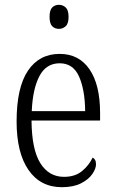

<svg xmlns="http://www.w3.org/2000/svg" viewBox="-20 -768 479 798"><path d="M237 10Q148 10 98.5 -61.5Q49 -133 49 -263Q49 -404 96 -474Q143 -544 228 -544Q308 -544 352 -480Q396 -416 396 -298V-267H111Q112 -147 147.5 -90Q183 -33 246 -33Q292 -33 321 -57Q350 -81 365 -113Q371 -110 375 -103.5Q379 -97 379 -85Q379 -67 363.5 -44.5Q348 -22 316.5 -6Q285 10 237 10ZM334 -306Q333 -395 308.5 -450Q284 -505 228 -505Q172 -505 144 -452Q116 -399 112 -306ZM225 -648Q208 -648 197 -659Q186 -670 186 -698Q186 -726 197 -737Q208 -748 225 -748Q241 -748 253 -737Q265 -726 265 -698Q265 -670 253 -659Q241 -648 225 -648Z"/></svg>

Font: Noto Serif Khmer Condensed Light
Style: Regular
Weight: 300
Width: 3
Designer: Danh Hong and the Monotype Design Team
Foundry: Monotype Imaging Inc.
Version: Version 2.004